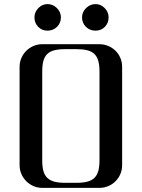

<svg xmlns="http://www.w3.org/2000/svg" viewBox="-20 -908 685 928"><path d="M460.9 -694.3H184.1Q161.6 -694.3 141.8 -685.8Q122.1 -677.2 107.2 -662.6Q92.3 -647.9 83.5 -627.9Q74.7 -607.9 74.7 -585V-109.4Q74.7 -86.9 83.5 -66.9Q92.3 -46.9 107.2 -32Q122.1 -17.1 141.8 -8.5Q161.6 0 184.1 0H460.9Q483.4 0 503.4 -8.5Q523.4 -17.1 538.3 -32Q553.2 -46.9 561.8 -66.9Q570.3 -86.9 570.3 -109.4V-585Q570.3 -607.9 561.8 -627.9Q553.2 -647.9 538.3 -662.6Q523.4 -677.2 503.4 -685.8Q483.4 -694.3 460.9 -694.3ZM350.1 -670.4Q380.9 -670.4 402.1 -665Q423.3 -659.7 436.3 -647Q449.2 -634.3 455.1 -613.5Q460.9 -592.8 460.9 -562.5V-132.8Q460.9 -102.5 455.1 -81.8Q449.2 -61 436.3 -48.3Q423.3 -35.6 402.1 -30Q380.9 -24.4 350.1 -24.4H294.4Q263.7 -24.4 242.7 -30Q221.7 -35.6 208.5 -48.3Q195.3 -61 189.7 -81.8Q184.1 -102.5 184.1 -132.8V-562.5Q184.1 -592.8 189.7 -613.5Q195.3 -634.3 208.5 -647Q221.7 -659.7 242.7 -665Q263.7 -670.4 294.4 -670.4ZM441.9 -888.2Q467.3 -888.2 486.1 -868.9Q504.9 -849.6 504.9 -823.7Q504.9 -796.9 486.8 -778.3Q468.8 -759.8 441.9 -759.8Q414.1 -759.8 395.3 -778.3Q376.5 -796.9 376.5 -823.7Q376.5 -849.6 396 -868.9Q415.5 -888.2 441.9 -888.2ZM209.5 -888.2Q235.8 -888.2 255.1 -868.9Q274.4 -849.6 274.4 -823.7Q274.4 -796.9 255.6 -778.3Q236.8 -759.8 209.5 -759.8Q182.6 -759.8 164.6 -778.3Q146.5 -796.9 146.5 -823.7Q146.5 -849.6 165.3 -868.9Q184.1 -888.2 209.5 -888.2Z"/></svg>

Font: Unique
Style: Regular
Weight: 400
Designer: Anna Pocius (aka Artmaker)
Foundry: Anna Pocius
Version: Version 1.000 2013 initial release